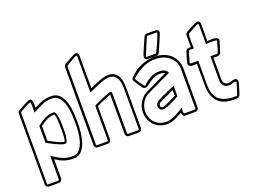

<svg xmlns="http://www.w3.org/2000/svg" viewBox="-126 -1026 1958 1470"><g transform="rotate(-20 853.0 -290.5)"><path d="M157 -448Q192 -467 225 -479Q258 -491 299 -491Q344 -491 369 -462Q394 -433 406 -392Q418 -351 420.5 -306.5Q423 -262 423 -230Q423 -200 419 -157.5Q415 -115 402.5 -76Q390 -37 365.5 -10Q341 17 299 17Q277 17 259 14Q241 11 224.5 5.5Q208 0 191.5 -8.5Q175 -17 157 -29V128Q157 137 149 145.5Q141 154 132 154H48Q39 154 31 145.5Q23 137 23 128V-450Q23 -466 37 -473Q43 -476 57 -484Q71 -492 86.5 -500Q102 -508 115.5 -514.5Q129 -521 134 -521Q146 -521 151 -512.5Q156 -504 157.5 -492Q159 -480 158 -467.5Q157 -455 157 -448ZM132 -501Q129 -501 114.5 -494.5Q100 -488 83.5 -479Q67 -470 54 -461.5Q41 -453 41 -450V128Q41 136 48 136H132Q135 136 136.5 133Q138 130 138 128V-64Q160 -51 177.5 -39.5Q195 -28 213 -20Q231 -12 251 -7Q271 -2 299 -2Q336 -2 357 -28Q378 -54 388.5 -90Q399 -126 402 -165Q405 -204 405 -230Q405 -257 403 -298.5Q401 -340 391 -378.5Q381 -417 359.5 -444.5Q338 -472 299 -472Q252 -472 214.5 -454.5Q177 -437 138 -416Q138 -422 138.5 -436Q139 -450 139 -464.5Q139 -479 137.5 -490Q136 -501 132 -501ZM138 -308Q167 -332 201.5 -350Q236 -368 274 -368Q286 -368 292 -350.5Q298 -333 301 -310Q304 -287 304.5 -265.5Q305 -244 305 -235Q305 -227 305 -206.5Q305 -186 302.5 -165Q300 -144 294.5 -127.5Q289 -111 277 -111Q264 -111 245 -118Q226 -125 206.5 -134.5Q187 -144 168.5 -154Q150 -164 138 -170ZM277 -129Q281 -129 283 -139.5Q285 -150 286 -163.5Q287 -177 287 -190Q287 -203 287 -207V-256Q287 -273 285.5 -299.5Q284 -326 279 -342Q279 -344 277.5 -347Q276 -350 274 -350Q241 -350 211.5 -335Q182 -320 157 -300V-180Q168 -175 183.5 -166Q199 -157 216 -149Q233 -141 249 -135Q265 -129 277 -129Z M587 -716Q584 -716 569.5 -708.5Q555 -701 538.5 -691.5Q522 -682 509 -673.5Q496 -665 496 -663V-26Q496 -18 502 -18H585Q593 -18 593 -26V-306Q596 -309 616.5 -318.5Q637 -328 661.5 -338.5Q686 -349 707.5 -357.5Q729 -366 733 -366Q749 -366 749 -350V-26Q749 -18 756 -18H838Q845 -18 845 -26V-350Q845 -371 842.5 -393Q840 -415 831.5 -433Q823 -451 807 -463Q791 -475 765 -475Q748 -475 725 -468.5Q702 -462 678 -452Q654 -442 631.5 -431.5Q609 -421 593 -414V-709Q593 -716 587 -716ZM611 -442Q627 -449 646.5 -458Q666 -467 686.5 -475Q707 -483 727.5 -488.5Q748 -494 765 -494Q796 -494 815.5 -481Q835 -468 845.5 -447Q856 -426 859.5 -400.5Q863 -375 863 -350V-26Q863 -15 856 -7.5Q849 0 838 0H756Q746 0 738 -8Q730 -16 730 -26V-347Q701 -335 669.5 -323.5Q638 -312 611 -296V-26Q611 -16 603 -8Q595 0 585 0H502Q492 0 484.5 -8Q477 -16 477 -26V-663Q477 -667 481.5 -675Q486 -683 489 -685L574 -732L573 -731Q578 -735 587 -735Q598 -735 604.5 -727.5Q611 -720 611 -709Z M1087 -528Q1087 -523 1095 -523H1165Q1169 -525 1179.5 -546.5Q1190 -568 1201.5 -594Q1213 -620 1221.5 -642.5Q1230 -665 1230 -668Q1230 -673 1224 -673H1152Q1147 -673 1145 -668L1088 -533Q1087 -532 1087 -528ZM1209 -159Q1197 -153 1179.5 -143.5Q1162 -134 1143 -124.5Q1124 -115 1105.5 -108.5Q1087 -102 1074 -102Q1058 -102 1048.5 -113Q1039 -124 1039 -139Q1039 -151 1045.5 -161Q1052 -171 1063 -177Q1098 -197 1135.5 -212.5Q1173 -228 1209 -245ZM1306 -343Q1306 -377 1293 -403.5Q1280 -430 1258 -448Q1236 -466 1207 -475.5Q1178 -485 1146 -485Q1089 -485 1041 -461.5Q993 -438 952 -400Q949 -397 949 -395Q950 -392 957.5 -380Q965 -368 974 -354.5Q983 -341 991.5 -330.5Q1000 -320 1003 -320L1008 -322Q1034 -349 1068.5 -367.5Q1103 -386 1141 -386Q1150 -386 1161 -384.5Q1172 -383 1182 -378.5Q1192 -374 1199.5 -367Q1207 -360 1209 -350L1009 -255Q993 -247 979.5 -234Q966 -221 956.5 -204.5Q947 -188 942 -170Q937 -152 937 -135Q937 -77 973 -40.5Q1009 -4 1067 -4Q1083 -4 1102.5 -10.5Q1122 -17 1141 -26Q1160 -35 1177.5 -45.5Q1195 -56 1209 -65Q1209 -62 1208.5 -54Q1208 -46 1208 -38Q1208 -30 1209.5 -24Q1211 -18 1216 -18H1299Q1306 -18 1306 -26ZM1325 -26Q1325 -16 1317 -8Q1309 0 1299 0H1216Q1202 0 1196.5 -10Q1191 -20 1191 -32Q1178 -25 1162.5 -16.5Q1147 -8 1131 -1Q1115 6 1098.5 10.5Q1082 15 1067 15Q1034 15 1006.5 4Q979 -7 959.5 -27Q940 -47 929 -74.5Q918 -102 918 -135Q918 -155 924 -175.5Q930 -196 941 -214.5Q952 -233 967.5 -247.5Q983 -262 1001 -271L1182 -358Q1173 -363 1162.5 -365Q1152 -367 1141 -367Q1115 -367 1093.5 -357Q1072 -347 1055 -335.5Q1038 -324 1025.5 -314Q1013 -304 1005 -304Q1000 -304 991.5 -306.5Q983 -309 980 -314L935 -381Q930 -388 930 -395Q930 -404 939 -413Q977 -455 1033.5 -479.5Q1090 -504 1146 -504Q1182 -504 1214.5 -493.5Q1247 -483 1271.5 -462.5Q1296 -442 1310.5 -412Q1325 -382 1325 -343ZM1191 -216 1155 -199 1073 -161Q1067 -158 1062.5 -152Q1058 -146 1058 -139Q1058 -120 1074 -120Q1083 -120 1099 -126.5Q1115 -133 1132.5 -141Q1150 -149 1166 -157.5Q1182 -166 1191 -170ZM1152 -691H1224Q1234 -691 1241.5 -684.5Q1249 -678 1249 -667Q1249 -662 1240.5 -641.5Q1232 -621 1221.5 -596.5Q1211 -572 1201 -549.5Q1191 -527 1188 -520Q1181 -505 1165 -505H1095Q1084 -505 1076.5 -511Q1069 -517 1069 -528Q1069 -535 1077 -556Q1085 -577 1095.5 -600Q1106 -623 1115.5 -644.5Q1125 -666 1129 -675Q1131 -681 1138 -686Q1145 -691 1152 -691Z M1434 -342Q1427 -342 1415.5 -341Q1404 -340 1392.5 -341.5Q1381 -343 1373 -348.5Q1365 -354 1365 -367Q1365 -371 1368.5 -384Q1372 -397 1376.5 -412Q1381 -427 1385.5 -440.5Q1390 -454 1392 -460Q1397 -475 1409.5 -476.5Q1422 -478 1434 -478V-573Q1434 -579 1438 -586Q1442 -593 1447 -596Q1453 -599 1467 -607.5Q1481 -616 1496.5 -624Q1512 -632 1526 -638.5Q1540 -645 1546 -645Q1557 -645 1563 -637Q1569 -629 1569 -618V-478Q1577 -478 1592 -479.5Q1607 -481 1621.5 -479.5Q1636 -478 1647 -472.5Q1658 -467 1658 -453Q1658 -450 1656 -444V-445L1631 -361Q1629 -355 1621 -348.5Q1613 -342 1606 -342H1569V-166Q1569 -145 1580.5 -133Q1592 -121 1613 -121Q1627 -121 1639 -126.5Q1651 -132 1664 -132Q1675 -132 1681.5 -125.5Q1688 -119 1688 -108Q1688 -103 1684.5 -90Q1681 -77 1676.5 -62Q1672 -47 1667.5 -33.5Q1663 -20 1661 -13Q1658 -2 1652 3.5Q1646 9 1638.5 11Q1631 13 1622.5 13Q1614 13 1604 13Q1518 13 1476 -34.5Q1434 -82 1434 -166ZM1620 -6Q1626 -6 1633.5 -6Q1641 -6 1643 -13Q1644 -16 1648.5 -30.5Q1653 -45 1658 -61.5Q1663 -78 1667 -91.5Q1671 -105 1671 -105Q1671 -113 1663 -113Q1651 -113 1638.5 -107.5Q1626 -102 1613 -102Q1583 -102 1567 -119.5Q1551 -137 1551 -166V-361Q1555 -361 1565 -360.5Q1575 -360 1585 -360Q1595 -360 1603.5 -361Q1612 -362 1613 -366Q1614 -369 1618.5 -383Q1623 -397 1627.5 -412.5Q1632 -428 1635.5 -440.5Q1639 -453 1639 -455Q1639 -459 1628 -460.5Q1617 -462 1602 -462Q1587 -462 1572.5 -461Q1558 -460 1551 -460V-618Q1551 -626 1544 -626Q1542 -626 1529.5 -619.5Q1517 -613 1502 -605Q1487 -597 1473 -589.5Q1459 -582 1456 -580Q1453 -578 1452 -561Q1451 -544 1451 -523.5Q1451 -503 1451.5 -484.5Q1452 -466 1452 -460Q1448 -460 1441.5 -460.5Q1435 -461 1428 -461Q1421 -461 1416 -459.5Q1411 -458 1410 -454Q1409 -451 1405 -437.5Q1401 -424 1396.5 -408.5Q1392 -393 1388 -380Q1384 -367 1384 -366Q1384 -362 1393 -361Q1402 -360 1413.5 -360Q1425 -360 1436 -360.5Q1447 -361 1452 -361V-166Q1452 -79 1494.5 -42.5Q1537 -6 1620 -6Z"/></g></svg>

Font: RonaldsonGothicLicht
Style: Regular
Weight: 400
Designer: Mr. Robertson for MacKellar, Smiths & Jordan Co. Philadelphia
Foundry: CAT-Fonts Peter Wiegel
Version: 1.000